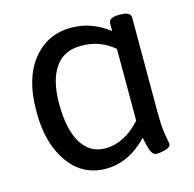

<svg xmlns="http://www.w3.org/2000/svg" viewBox="-84 -615 714 707"><g transform="rotate(-15 272.5 -261.5)"><path d="M389 -136V-410Q335 -455 268 -455H262Q198 -455 164.5 -407Q131 -359 131 -269Q131 -172 163 -119.5Q195 -67 254 -67Q326 -67 389 -136ZM485 -22Q485 -10 466 -4.5Q447 1 431 1Q426 1 422 -1Q418 -3 414.5 -8Q411 -13 409 -17.5Q407 -22 405 -30Q403 -38 401.5 -42.5Q400 -47 398.5 -56.5Q397 -66 396 -69Q324 6 237 6Q148 6 95.5 -68Q43 -142 43 -258V-267Q43 -390 99 -459.5Q155 -529 246 -529Q323 -529 389 -478V-507Q389 -529 429 -529H433Q473 -529 473 -507V-148Q473 -125 474 -104Q475 -83 477 -69.5Q479 -56 481 -45.5Q483 -35 484 -29Q485 -23 485 -22Z"/></g></svg>

Font: mmAsap
Style: Regular
Weight: 400
Designer: Pablo Cosgaya
Foundry: Omnibus-Type
Version: Version 1.001